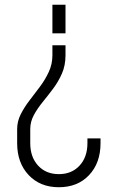

<svg xmlns="http://www.w3.org/2000/svg" viewBox="-20 -560 484 806"><path d="M255 -370V-328Q255 -285.5 240 -251.2Q225 -217 203 -187.8Q181 -158.5 159 -131.5Q137 -104.5 122 -76.8Q107 -49 107 -18V41Q107 99.5 140 135.2Q173 171 227 171Q281 171 314 135.2Q347 99.5 347 41V21H402V41Q402 124 354 175Q306 226 227 226Q148.5 226 100.2 174.8Q52 123.5 52 41V-18Q52 -50.5 67 -80.2Q82 -110 104 -138.5Q126 -167 148 -196.5Q170 -226 185 -258.5Q200 -291 200 -328V-370ZM255 -540V-420H200V-540Z"/></svg>

Font: Mohave Light Light
Style: Regular
Weight: 300
Version: Version 2.003